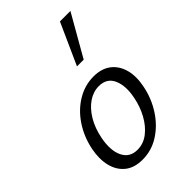

<svg xmlns="http://www.w3.org/2000/svg" viewBox="-216 -793 884 884"><g transform="rotate(-45 225.5 -351.5)"><path d="M169.9 8.5Q116.9 8.5 84.2 -17.9Q51.5 -44.3 40.4 -89.9Q29.3 -135.5 40.7 -192.4Q54.2 -257.8 89.1 -310.1Q124 -362.5 174.1 -392.5Q224.3 -422.6 281 -422.6Q332.8 -422.6 365.9 -397.1Q398.9 -371.5 410.8 -326.7Q422.7 -281.9 410.2 -223.3Q397.2 -160.2 362.7 -107.4Q328.3 -54.6 278.6 -23.1Q229 8.5 169.9 8.5ZM185.5 -40.3Q224.8 -40.3 257 -65.1Q289.1 -89.9 311.7 -130.9Q334.3 -171.9 343.5 -219.5Q357.3 -285.3 338.2 -329.6Q319.1 -373.9 266.4 -373.9Q230.6 -373.9 198.2 -351.9Q165.8 -329.9 142 -290.2Q118.2 -250.5 107.4 -196.7Q93.7 -125.5 114.7 -82.9Q135.7 -40.3 185.5 -40.3ZM260 -509.1 350.9 -711H419.1L303.7 -509.1Z"/></g></svg>

Font: Ysabeau
Style: Bold Italic
Weight: 700
Italic angle: -12°
Designer: Christian Thalmann (Catharsis Fonts)
Version: Version 2.002